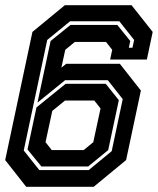

<svg xmlns="http://www.w3.org/2000/svg" viewBox="-35 -720 608 740"><path d="M66 0 -15 -103 90 -597 215 -700H472L553.5 -597L531 -490.5H389.5L397.5 -528L373.5 -558.5H253.5L216.5 -528L201.5 -459L220 -474H427L508 -371L451 -103L326 0ZM124.5 -78.5 71 -144 105.5 -306 218 -397H372.5L423 -334L382 -141.5L305 -78.5ZM164.5 -141.5H287.5L324.5 -172L352.5 -302L328.5 -332.5H215.5L166.5 -292.5L140.5 -172ZM116.5 -64.5H307L395.5 -137.5L438 -338L380.5 -411H216L109.5 -324.5L160 -562L237 -624H417L467 -562L461.5 -536H475.5L482 -566L425 -638H235L147 -566L56.5 -140Z"/></svg>

Font: Tourney
Style: Bold Italic
Weight: 700
Italic angle: -12°
Version: Version 1.015